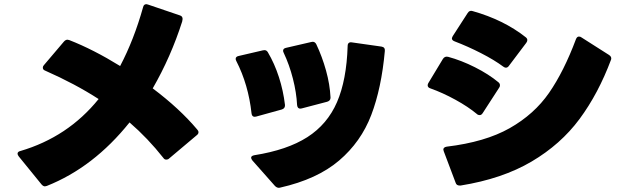

<svg xmlns="http://www.w3.org/2000/svg" viewBox="-20 -842 3010 919"><path d="M195 50Q187 50 179 41L70 -93Q64 -101 64 -106Q64 -116 77 -119Q305 -186 452 -368Q339 -441 196 -504Q185 -508 185 -518Q185 -525 190 -530L286 -643Q294 -652 303 -652Q306 -652 312 -650Q427 -605 555 -526Q621 -651 665 -808Q668 -822 681 -822L689 -820L842 -768Q854 -764 854 -751Q854 -747 852 -739Q798 -570 711 -419Q840 -322 924 -222Q930 -216 930 -209Q930 -201 922 -195L789 -83Q784 -78 776 -78Q767 -78 762 -86Q688 -180 600 -256Q428 -41 204 48Q198 50 195 50Z M1417 -322Q1404 -322 1402 -339Q1399 -399 1382 -465.5Q1365 -532 1338 -589Q1335 -595 1335 -599Q1335 -610 1349 -613L1470 -641Q1472 -642 1477 -642Q1488 -642 1494 -630Q1522 -571 1540.5 -504.5Q1559 -438 1562 -376V-374Q1562 -360 1546 -355L1424 -323Q1422 -322 1417 -322ZM1315 57Q1305 57 1296 48L1188 -74Q1182 -82 1182 -87Q1182 -96 1197 -99Q1355 -124 1451 -185.5Q1547 -247 1593 -353Q1639 -459 1644 -622Q1644 -632 1649.5 -636.5Q1655 -641 1665 -639L1806 -619Q1824 -616 1822 -598Q1806 -420 1757 -291.5Q1708 -163 1603 -73.5Q1498 16 1321 56ZM1199 -283Q1186 -283 1184 -299Q1169 -437 1111 -550Q1108 -556 1108 -560Q1108 -571 1122 -574L1238 -601Q1241 -602 1246 -602Q1256 -602 1262 -592Q1294 -538 1315 -473Q1336 -408 1344 -340V-337Q1344 -323 1329 -318L1206 -284Z M2156 -644Q2143 -649 2143 -658Q2143 -661 2147 -669L2218 -779Q2227 -794 2242 -789Q2391 -747 2496 -664Q2504 -658 2504 -650Q2504 -644 2499 -637L2416 -527Q2410 -518 2401 -518Q2396 -518 2389 -523Q2346 -555 2282.5 -587.5Q2219 -620 2156 -644ZM2180 46Q2165 46 2161 33L2104 -118Q2102 -124 2102 -126Q2102 -137 2118 -140Q2302 -162 2419.5 -228.5Q2537 -295 2608 -397.5Q2679 -500 2737 -655Q2742 -667 2751 -667Q2758 -667 2763 -663L2895 -579Q2909 -570 2905 -557Q2844 -394 2754 -272.5Q2664 -151 2524 -68.5Q2384 14 2185 46ZM2040 -419Q2027 -423 2027 -434Q2027 -438 2030 -444L2100 -560Q2109 -574 2125 -570Q2188 -553 2253.5 -520Q2319 -487 2366 -448Q2373 -442 2373 -434Q2373 -427 2369 -422L2290 -300Q2284 -291 2276 -291Q2268 -291 2263 -296Q2221 -331 2160 -364.5Q2099 -398 2040 -419Z"/></svg>

Font: LINE Seed JP_TTF ExtraBold
Style: Regular
Weight: 800
Designer: LY Corporation & Fontrix & Fontworks
Version: Version 1.015